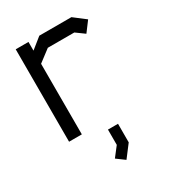

<svg xmlns="http://www.w3.org/2000/svg" viewBox="-167 -569 772 860"><g transform="rotate(-30 219.0 -139.5)"><path d="M359 -380 315 -412H178L116 -365V0H50V-478H116V-433L172 -478H338L398 -432ZM190 168 228 119V40H280V136L232 199Z"/></g></svg>

Font: Turret Road Medium
Style: Regular
Weight: 500
Designer: Noponies
Foundry: Noponies
Version: Version 1.001; ttfautohint (v1.8)